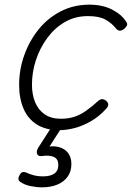

<svg xmlns="http://www.w3.org/2000/svg" viewBox="-20 -539 565 823"><path d="M234 19Q177 19 138.5 -5Q100 -29 81 -73Q62 -117 62 -175Q62 -241 84 -302.5Q106 -364 145.5 -413Q185 -462 240.5 -490.5Q296 -519 363 -519Q419 -519 459.5 -498.5Q500 -478 520 -447Q527 -438 524.5 -431Q522 -424 512 -415Q501 -407 493 -407.5Q485 -408 478 -416Q459 -440 432 -455Q405 -470 357 -470Q302 -470 258 -444.5Q214 -419 182.5 -376Q151 -333 134 -281.5Q117 -230 117 -176Q117 -134 130.5 -101Q144 -68 171.5 -49Q199 -30 241 -30Q272 -30 297.5 -38Q323 -46 348 -63.5Q373 -81 403 -108Q412 -115 420 -114Q428 -113 435 -107Q443 -100 444 -92Q445 -84 437 -75Q406 -40 370 -19.5Q334 1 299.5 10Q265 19 234 19ZM160 264Q136 264 110 258.5Q84 253 66 240Q58 234 59 225.5Q60 217 65 210Q70 201 76.5 199Q83 197 91 200Q105 207 123.5 212Q142 217 165 217Q196 217 213 205Q230 193 230 168Q230 143 211.5 134Q193 125 158 130Q150 131 146 128.5Q142 126 139 121Q137 114 138 108.5Q139 103 144 94L207 -4H252L180 108L165 94Q204 84 231 91Q258 98 272 117Q286 136 286 164Q286 195 270.5 217.5Q255 240 226.5 252Q198 264 160 264Z"/></svg>

Font: Playwrite RO ExtraLight
Style: Regular
Weight: 250
Version: Version 1.002